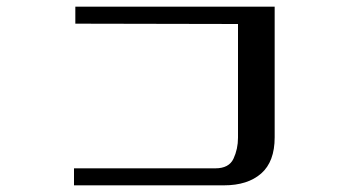

<svg xmlns="http://www.w3.org/2000/svg" viewBox="-20 -611 1040 576"><path d="M804 -199Q804 -126 763.5 -90.5Q723 -55 652 -55H202V-106H626Q667 -106 680.5 -135Q694 -164 694 -198V-539L206 -540V-591H804Z"/></svg>

Font: Kaisei Opti Medium
Style: Regular
Weight: 500
Designer: Font-Kai, 金井和夫
Foundry: KAZUO KANAI
Version: Version 5.003